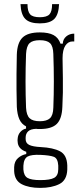

<svg xmlns="http://www.w3.org/2000/svg" viewBox="-20 -764 390 936"><path d="M176 152Q121 152 86 134Q51 116 49 70V51Q50 22 68 6.5Q86 -9 108 -13V-24Q67 -38 66 -74Q65 -80 66 -87Q67 -107 79 -120.5Q91 -134 107 -137V-148Q85 -159 74.5 -182.5Q64 -206 62 -243Q61 -292 60.5 -328Q60 -364 60.5 -403Q61 -442 62 -498Q64 -556 90 -581Q116 -606 174 -606Q217 -606 241 -593Q265 -580 275 -551H286Q287 -573 303 -586.5Q319 -600 342 -600V-562H334Q312 -562 298.5 -541.5Q285 -521 285 -480Q286 -422 286.5 -383.5Q287 -345 286.5 -313Q286 -281 284 -243Q282 -185 257 -160Q232 -135 174 -135Q169 -135 165 -135Q161 -135 156 -136Q129 -135 117 -123.5Q105 -112 105 -93V-86Q105 -66 122.5 -57.5Q140 -49 179 -47Q239 -44 272.5 -26.5Q306 -9 308 42V63Q306 115 269 133.5Q232 152 176 152ZM174 -173Q208 -173 223.5 -187.5Q239 -202 240 -239Q245 -364 240 -501Q239 -539 224 -553.5Q209 -568 174 -568Q139 -568 124 -553.5Q109 -539 107 -501Q102 -364 107 -239Q109 -202 124.5 -187.5Q140 -173 174 -173ZM177 114Q224 114 244 103Q264 92 264 61V43Q262 8 242.5 0.5Q223 -7 177 -9Q134 -11 115 -1Q96 9 94 44V62Q96 93 114.5 103.5Q133 114 177 114ZM80 -744H114Q114 -708 127 -694Q140 -680 174 -680Q208 -680 221 -694Q234 -708 234 -744H268Q266 -693 244.5 -671.5Q223 -650 174 -650Q125 -650 103.5 -671.5Q82 -693 80 -744Z"/></svg>

Font: Big Shoulders Display Light
Style: Regular
Weight: 300
Designer: Patric King
Foundry: XO Type Co
Version: Version 1.000; ttfautohint (v1.8.2)